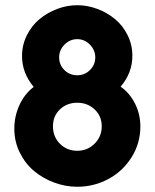

<svg xmlns="http://www.w3.org/2000/svg" viewBox="-20 -710 596 740"><path d="M277.8 -314Q237.8 -314 210.9 -288.3Q184.1 -262.7 184.1 -223.1Q184.1 -183.1 210.9 -156Q237.8 -128.9 277.8 -128.9Q316.9 -128.9 344.5 -156.2Q372.1 -183.6 372.1 -223.1Q372.1 -262.7 344.7 -288.3Q317.4 -314 277.8 -314ZM277.8 -559.1Q249.5 -559.1 228.8 -538.3Q208 -517.6 208 -488.8Q208 -460 228.3 -439.9Q248.5 -419.9 277.8 -419.9Q306.6 -419.9 326.9 -440.2Q347.2 -460.4 347.2 -488.8Q347.2 -517.1 326.4 -538.1Q305.7 -559.1 277.8 -559.1ZM277.8 9.8Q231.9 9.8 188.2 -6.6Q144.5 -22.9 110.6 -51.5Q76.7 -80.1 55.9 -122.6Q35.2 -165 35.2 -213.9Q35.2 -261.7 54.7 -304.7Q74.2 -347.7 109.9 -375Q64.9 -428.7 64.9 -494.1Q64.9 -536.6 83.5 -574Q102.1 -611.3 132.1 -636.2Q162.1 -661.1 200.2 -675.5Q238.3 -689.9 277.8 -689.9Q317.4 -689.9 355.5 -675.5Q393.6 -661.1 423.6 -636.2Q453.6 -611.3 471.9 -574.2Q490.2 -537.1 490.2 -495.1Q490.2 -428.7 444.8 -376Q480.5 -351.1 500.7 -310.1Q521 -269 521 -223.1Q521 -157.2 486.6 -103Q452.1 -48.8 396.7 -19.5Q341.3 9.8 277.8 9.8Z"/></svg>

Font: Glacial Indifference
Style: Bold
Weight: 700
Version: Version 1.001